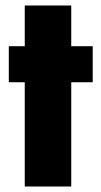

<svg xmlns="http://www.w3.org/2000/svg" viewBox="-20 -678 368 698"><path d="M70 0V-379H12V-510H70V-658H239V-510H317V-379H239V0Z"/></svg>

Font: Saira Condensed Black
Style: Regular
Weight: 900
Width: 3
Designer: Hector Gatti with collaboration of the Omnibus-Type team
Foundry: Omnibus-Type
Version: Version 1.101